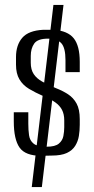

<svg xmlns="http://www.w3.org/2000/svg" viewBox="-20 -685 381 780"><path d="M148 -52Q83 -52 59.5 -85.5Q36 -119 36 -192V-229H95V-182Q95 -157 98 -135.5Q101 -114 116.5 -101.5Q132 -89 170 -89Q204 -89 219 -101.5Q234 -114 237.5 -132.5Q241 -151 241 -168V-196Q241 -221 232 -238.5Q223 -256 204 -269.5Q185 -283 155 -295Q123 -309 98 -324Q73 -339 59 -362.5Q45 -386 45 -422V-453Q45 -502 70.5 -531.5Q96 -561 156 -564H198Q255 -560 279.5 -529.5Q304 -499 304 -434V-392H246V-441Q246 -491 229 -509.5Q212 -528 175 -528Q133 -528 119 -508Q105 -488 105 -458V-430Q105 -402 117 -384Q129 -366 151.5 -353.5Q174 -341 207 -327Q235 -316 256.5 -302Q278 -288 291 -264.5Q304 -241 304 -201V-178Q304 -155 300.5 -133Q297 -111 285.5 -92.5Q274 -74 251.5 -63.5Q229 -53 190 -53ZM197 -665H238L150 75H109Z"/></svg>

Font: Alumni Sans Thin
Style: Regular
Weight: 400
Version: Version 1.018